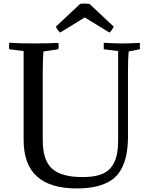

<svg xmlns="http://www.w3.org/2000/svg" viewBox="-20 -1039 854 1079"><path d="M644 -253.9V-752L563 -762.2V-798.8Q617.7 -794.9 664.1 -794.9Q701.7 -794.9 766.1 -797.9V-762.2L703.1 -750Q699.2 -711.9 699.2 -632.8V-259.8Q697.8 -204.6 688.7 -162.6Q679.7 -120.6 659.7 -85.2Q639.6 -49.8 607.2 -27.3Q574.7 -4.9 525.9 7.6Q477.1 20 411.1 20Q112.8 20 112.8 -251V-752L32.2 -762.2Q28.8 -776.9 32.2 -798.8Q86.9 -794.9 168.9 -794.9Q242.7 -794.9 307.1 -797.9Q313 -780.3 307.1 -762.2L224.1 -750Q220.2 -711.9 220.2 -632.8V-251Q220.2 -139.2 272 -91.6Q323.7 -43.9 443.8 -43.9Q502 -43.9 540.8 -56.4Q579.6 -68.8 602.3 -95.9Q625 -123 634.5 -160.9Q644 -198.7 644 -253.9ZM456.1 -940.9 317.9 -856Q305.7 -865.7 293.9 -889.2L430.2 -1017.1Q439.5 -1019 456.5 -1018.8Q473.6 -1018.6 482.9 -1017.1L619.1 -889.2Q607.4 -865.7 595.2 -856Z"/></svg>

Font: Adamina
Style: Regular
Weight: 400
Designer: Cyreal (www.cyreal.org)
Foundry: Cyreal (www.cyreal.org)
Version: Version 1.010